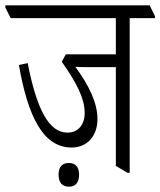

<svg xmlns="http://www.w3.org/2000/svg" viewBox="-48 -643 602 721"><path d="M221 -89C281 -89 318 -134 318 -196C318 -259 284 -325 235 -392C246 -391 258 -391 271 -391H387V-20L431 6H439V-575H534V-582L514 -623H-28V-615L-8 -575H387V-439H199L184 -411C235 -339 270 -276 270 -219C270 -175 246 -145 205 -145C134 -145 89 -237 56 -406L23 -399C56 -210 112 -89 221 -89ZM211 58C235 58 249 43 249 13C249 -15 236 -31 211 -31C185 -31 172 -16 172 13C172 43 186 58 211 58Z"/></svg>

Font: Noto Serif Devanagari ExtraCondensed Light
Style: Regular
Weight: 300
Width: 2
Designer: Universal Thirst, Indian Type Foundry and the Monotype Design Team
Foundry: Monotype Imaging Inc.
Version: Version 2.004